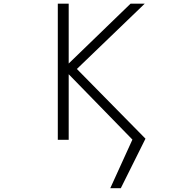

<svg xmlns="http://www.w3.org/2000/svg" viewBox="-20 -751 1040 1033"><path d="M629.9 261.7H573.2L692.4 0L349.6 -351.6V1H291V-731.4H349.6V-409.2L682.6 -731.4H758.8L393.6 -379.9L762.7 -4.9Z"/></svg>

Font: Gen Shin Gothic Monospace Light
Style: Regular
Weight: 300
Designer: [Source Han Sans]
Ryoko NISHIZUKA  (kana & ideographs); Paul D. Hunt (Latin, Greek & Cyrillic); Wenlong ZHANG  (bopomofo
Version: Version 1.002.20150607